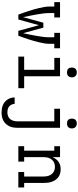

<svg xmlns="http://www.w3.org/2000/svg" viewBox="702 -1485 996 2440"><g transform="rotate(90 1200.0 -265.0)"><path d="M166 0Q154 -32 142.5 -64.5Q131 -97 120.5 -129.5Q110 -162 100.5 -195Q91 -228 83 -261.5Q75 -295 69 -329Q63 -363 63 -398V-457H7V-530H202V-457H146V-398Q146 -355 151.5 -312.5Q157 -270 164.5 -228Q172 -186 180.5 -144.5Q189 -103 198 -61L269 -318H331L402 -61Q411 -103 419.5 -144.5Q428 -186 435.5 -228Q443 -270 448.5 -312.5Q454 -355 454 -398V-457H398V-530H593V-457H537V-398Q537 -363 531 -329Q525 -295 517 -261.5Q509 -228 499.5 -195Q490 -162 479.5 -129.5Q469 -97 457.5 -64.5Q446 -32 434 0H372L300 -262L228 0Z M699 0V-74H867V-457H715V-530H949V-74H1101V0ZM900 -618Q887 -618 875 -621.5Q863 -625 854 -634Q845 -643 841.5 -655Q838 -667 838 -680Q838 -693 841.5 -705Q845 -717 854 -726Q863 -735 875 -739Q887 -743 900 -743Q913 -743 925 -739Q937 -735 946 -726Q955 -717 959 -705Q963 -693 963 -680Q963 -667 959 -655Q955 -643 946 -634Q937 -625 925 -621.5Q913 -618 900 -618Z M1410 213Q1386 213 1362.5 209.5Q1339 206 1317 197Q1295 188 1276 172.5Q1257 157 1244.5 137Q1232 117 1225 94Q1218 71 1218 47H1300Q1301 67 1309.5 86Q1318 105 1334 117.5Q1350 130 1370 134.5Q1390 139 1410 139Q1434 139 1457 130Q1480 121 1495 102Q1510 83 1516 58.5Q1522 34 1522 10V-457H1362V-530H1604V10Q1604 37 1600 63.5Q1596 90 1584.5 114Q1573 138 1554.5 158Q1536 178 1512.5 190.5Q1489 203 1462.5 208Q1436 213 1410 213ZM1549 -618Q1536 -618 1524 -621.5Q1512 -625 1503 -634Q1494 -643 1490.5 -655Q1487 -667 1487 -680Q1487 -693 1490.5 -705Q1494 -717 1503 -726Q1512 -735 1524 -739Q1536 -743 1549 -743Q1562 -743 1574 -739Q1586 -735 1595 -726Q1604 -717 1608 -705Q1612 -693 1612 -680Q1612 -667 1608 -655Q1604 -643 1595 -634Q1586 -625 1574 -621.5Q1562 -618 1549 -618Z M1838 0V-74H1895V-457H1838V-530H1977V-435Q1987 -458 2002 -478Q2017 -498 2037.5 -512Q2058 -526 2082.5 -532Q2107 -538 2132 -538Q2158 -538 2184 -531Q2210 -524 2231 -508.5Q2252 -493 2267 -471Q2282 -449 2290.5 -424Q2299 -399 2302 -372.5Q2305 -346 2305 -320V-74H2362V0H2166V-74H2223V-320Q2223 -338 2220.5 -356Q2218 -374 2211.5 -390.5Q2205 -407 2194 -421.5Q2183 -436 2168 -446Q2153 -456 2135.5 -460.5Q2118 -465 2100 -465Q2082 -465 2064.5 -460.5Q2047 -456 2032 -446Q2017 -436 2006 -421.5Q1995 -407 1988.5 -390.5Q1982 -374 1979.5 -356Q1977 -338 1977 -320V-74H2034V0Z"/></g></svg>

Font: Iosevka Curly Slab Extended
Style: Regular
Weight: 400
Width: 7
Monospace: yes
Designer: Belleve Invis
Foundry: Belleve Invis
Version: Version 11.1.0; ttfautohint (v1.8.3)